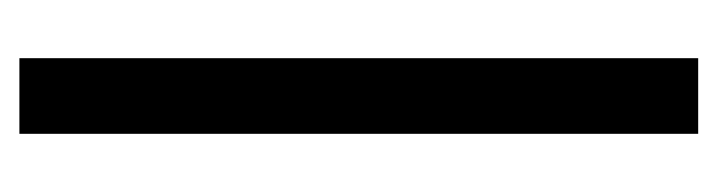

<svg xmlns="http://www.w3.org/2000/svg" viewBox="-291 -449 740 198"><g transform="rotate(-90 79.0 -350.0)"><path d="M118 -700V0H40V-700Z"/></g></svg>

Font: Adderley Regular
Style: Regular
Weight: 400
Designer: gorohovskiy
Version: Version 1.003 November 13, 2017